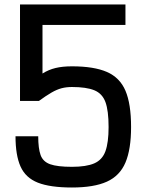

<svg xmlns="http://www.w3.org/2000/svg" viewBox="-20 -820 640 854"><path d="M300 14Q203 14 148.5 -7.5Q94 -29 71.5 -79Q49 -129 49 -214H150Q150 -160 160.5 -130.5Q171 -101 203 -89.5Q235 -78 300 -78Q364 -78 399.5 -93.5Q435 -109 449 -147.5Q463 -186 463 -255Q463 -328 449 -366Q435 -404 399.5 -418.5Q364 -433 300 -433Q275 -433 254 -427.5Q233 -422 209.5 -408.5Q186 -395 153 -371H69V-800H538V-709H169V-493Q196 -510 227 -517.5Q258 -525 300 -525Q398 -525 455.5 -500Q513 -475 538 -416.5Q563 -358 563 -255Q563 -156 538 -97Q513 -38 455.5 -12Q398 14 300 14Z"/></svg>

Font: Victor Mono
Style: Bold
Weight: 700
Monospace: yes
Designer: Rune Bjørnerås
Version: Version 1.561;gftools[0.9.30]